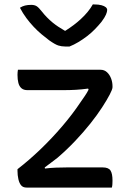

<svg xmlns="http://www.w3.org/2000/svg" viewBox="-20 -847 590 867"><path d="M61 -532H434Q451 -532 463 -521Q475 -510 481.5 -493Q488 -476 488 -458V-453Q488 -444 475.5 -420Q463 -396 441 -362Q419 -328 388 -289Q357 -250 319 -210Q281 -170 239 -134Q225 -123 210 -112Q195 -101 182 -91L183 -86Q208 -89 232 -90Q256 -91 282 -91H444Q470 -91 479 -77Q488 -63 488 -32Q488 -24 487.5 -15Q487 -6 485 0H100Q84 0 75.5 -10Q67 -20 63 -38Q59 -56 59 -75V-83Q112 -124 163.5 -173.5Q215 -223 261.5 -277.5Q308 -332 344 -386Q353 -399 363 -413.5Q373 -428 380 -442L378 -447Q348 -443 322.5 -441.5Q297 -440 269 -440H103Q87 -440 77 -448.5Q67 -457 63 -472.5Q59 -488 59 -509Q59 -515 59.5 -521Q60 -527 61 -532ZM294 -637H274Q258 -637 243.5 -641.5Q229 -646 202 -665Q186 -677 168 -692Q150 -707 132.5 -725.5Q115 -744 99 -765.5Q83 -787 70 -812Q81 -819 93 -822Q105 -825 121 -825Q136 -825 145.5 -819Q155 -813 169 -795Q190 -768 219 -744Q240 -727 273 -708H275Q316 -734 344 -760Q380 -793 399 -827H405Q425 -827 438 -823.5Q451 -820 457.5 -814.5Q464 -809 464 -802Q464 -794 458.5 -781Q453 -768 438 -748Q425 -732 408.5 -715Q392 -698 373 -683.5Q354 -669 334 -657Q314 -645 294 -637Z"/></svg>

Font: Code D Ace
Style: Regular
Weight: 400
Version: Version 1.085; ttfautohint (v1.8.4.7-5d5b);Nerd Fonts 3.0.2